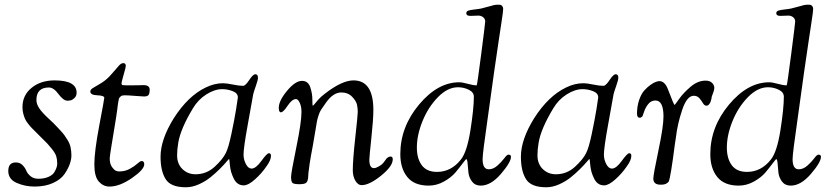

<svg xmlns="http://www.w3.org/2000/svg" viewBox="-20 -777 3502 812"><path d="M15 -54Q15 -90 47 -90Q64 -90 75 -79Q86 -68 91 -55.5Q96 -43 109 -32Q122 -21 142 -21Q167 -21 185 -29Q203 -37 210 -49Q217 -61 219.5 -69.5Q222 -78 222 -85Q222 -102 218 -115.5Q214 -129 199.5 -147Q185 -165 180.5 -169.5Q176 -174 153 -197Q147 -203 134 -216Q121 -229 115 -235Q109 -241 99.5 -253Q90 -265 86 -274Q82 -283 78.5 -296Q75 -309 75 -324Q75 -374 113.5 -405.5Q152 -437 211 -437Q304 -437 304 -385Q304 -371 295 -362.5Q286 -354 278.5 -352.5Q271 -351 266 -351Q248 -351 227.5 -379Q207 -407 187 -407Q134 -407 134 -354Q134 -337 146 -319Q158 -301 185 -276Q212 -251 213 -249Q217 -245 231.5 -229.5Q246 -214 251.5 -206.5Q257 -199 266 -184.5Q275 -170 278.5 -154Q282 -138 282 -119Q282 -103 275 -83Q268 -63 252.5 -40.5Q237 -18 204 -3Q171 12 126 12Q86 12 50.5 -3.5Q15 -19 15 -54Z M362 -390Q362 -398 372.5 -404.5Q383 -411 404.5 -423.5Q426 -436 444 -455Q456 -468 467 -481Q478 -494 482.5 -499Q487 -504 491.5 -507Q496 -510 502 -510Q512 -510 512 -498Q512 -492 503 -461.5Q494 -431 494 -423Q494 -418 499.5 -417Q505 -416 529 -416Q552 -416 568.5 -416.5Q585 -417 587 -417Q613 -417 613 -398Q613 -381 608 -375Q603 -369 589 -369Q582 -369 551 -371.5Q520 -374 508 -374Q502 -374 497.5 -373Q493 -372 490 -369Q487 -366 485 -363.5Q483 -361 482 -355Q481 -349 480 -345Q479 -341 478 -331Q477 -321 476 -315Q473 -291 464.5 -240Q456 -189 450 -151.5Q444 -114 444 -107Q444 -83 454.5 -69.5Q465 -56 472 -54Q479 -52 485 -52Q509 -52 529 -63Q549 -74 561 -85Q573 -96 579 -96Q590 -96 590 -82Q590 -60 538 -24Q486 12 443 12Q417 12 398 -9Q379 -30 379 -82Q379 -136 400 -247Q421 -358 421 -363Q421 -373 391.5 -374Q362 -375 362 -390Z M659 -114Q659 -187 715 -277Q775 -371 850 -407Q887 -425 923 -425Q938 -425 964.5 -419.5Q991 -414 1008 -414Q1018 -414 1034 -438.5Q1050 -463 1060 -463Q1071 -463 1071 -448Q1071 -439 1062.5 -415Q1054 -391 1051 -379Q1050 -375 1028 -251Q1010 -152 1010 -123Q1010 -102 1020 -83Q1030 -64 1044 -64Q1062 -64 1085.5 -96.5Q1109 -129 1117 -129Q1126 -129 1126 -118Q1126 -100 1108 -75Q1087 -44 1058.5 -18.5Q1030 7 1011 7Q983 7 969 -21Q955 -49 952.5 -77Q950 -105 949 -105Q948 -105 937.5 -92.5Q927 -80 909.5 -62.5Q892 -45 870.5 -27.5Q849 -10 821 2.5Q793 15 766 15Q702 15 680.5 -19.5Q659 -54 659 -114ZM729 -120Q729 -84 751.5 -62Q774 -40 807 -40Q853 -40 887.5 -71.5Q922 -103 935 -130Q946 -151 958.5 -210Q971 -269 978.5 -315Q986 -361 986 -365Q986 -383 964 -391.5Q942 -400 920 -400Q888 -400 853 -378Q818 -356 796 -319Q744 -233 734 -174Q729 -144 729 -120Z M1159 -321Q1159 -351 1194 -393Q1229 -435 1257 -435Q1283 -435 1292 -408.5Q1301 -382 1301 -356Q1301 -330 1303 -330Q1305 -330 1309.5 -336Q1314 -342 1325.5 -355Q1337 -368 1353 -380Q1426 -437 1475 -437Q1559 -437 1559 -312Q1559 -272 1550.5 -193Q1542 -114 1542 -102Q1542 -66 1561 -66Q1569 -66 1579 -71.5Q1589 -77 1595 -82L1601 -88Q1604 -91 1608.5 -98Q1613 -105 1615.5 -107.5Q1618 -110 1622.5 -112.5Q1627 -115 1632 -115Q1641 -115 1641 -103Q1641 -74 1591.5 -34Q1542 6 1509 6Q1494 6 1483 -12.5Q1472 -31 1472 -57Q1472 -100 1482.5 -195Q1493 -290 1493 -304Q1493 -318 1490 -333.5Q1487 -349 1469.5 -367.5Q1452 -386 1423 -386Q1389 -386 1358 -342Q1344 -322 1338 -313Q1332 -304 1327 -288.5Q1322 -273 1320.5 -264Q1319 -255 1313.5 -222.5Q1308 -190 1303 -161Q1294 -114 1289.5 -84.5Q1285 -55 1284.5 -46.5Q1284 -38 1283.5 -32.5Q1283 -27 1283 -24Q1281 -8 1273.5 -3Q1266 2 1246 2Q1224 2 1217.5 -3Q1211 -8 1211 -29Q1211 -46 1233 -153Q1255 -260 1255 -303Q1255 -327 1247.5 -342.5Q1240 -358 1232 -358Q1215 -358 1196.5 -330Q1178 -302 1168 -302Q1159 -302 1159 -321Z M1673 -125Q1673 -240 1752 -334.5Q1831 -429 1922 -429Q1935 -429 1958.5 -422.5Q1982 -416 1996 -416Q1998 -416 2015 -547.5Q2032 -679 2032 -686Q2032 -697 2023.5 -704Q2015 -711 2003 -711Q1998 -711 1989.5 -710.5Q1981 -710 1974 -710H1968Q1952 -710 1952 -721Q1952 -729 1960.5 -732Q1969 -735 1987.5 -737Q2006 -739 2015 -741Q2029 -745 2041.5 -748Q2054 -751 2058.5 -752.5Q2063 -754 2069 -755.5Q2075 -757 2079.5 -757Q2084 -757 2092 -757Q2099 -757 2103.5 -752Q2108 -747 2108 -740Q2108 -733 2106.5 -722Q2105 -711 2100.5 -680.5Q2096 -650 2089.5 -607.5Q2083 -565 2070 -474.5Q2057 -384 2042 -273Q2021 -128 2021 -104Q2021 -61 2047 -61Q2066 -61 2083.5 -76.5Q2101 -92 2112.5 -107.5Q2124 -123 2130 -123Q2141 -123 2141 -114Q2141 -91 2098.5 -41.5Q2056 8 2013 8Q1989 8 1976 -9.5Q1963 -27 1961 -48Q1959 -69 1957.5 -86.5Q1956 -104 1952 -104Q1950 -104 1937 -86.5Q1924 -69 1906.5 -48Q1889 -27 1858 -9.5Q1827 8 1793 8Q1732 8 1702.5 -28.5Q1673 -65 1673 -125ZM1743 -153Q1743 -106 1764 -78Q1785 -50 1828 -50Q1888 -50 1929 -102Q1955 -134 1969.5 -226Q1984 -318 1984 -368Q1984 -387 1962.5 -397.5Q1941 -408 1917 -408Q1873 -408 1832 -366Q1791 -324 1767 -265Q1743 -206 1743 -153Z M2183 -114Q2183 -187 2239 -277Q2299 -371 2374 -407Q2411 -425 2447 -425Q2462 -425 2488.5 -419.5Q2515 -414 2532 -414Q2542 -414 2558 -438.5Q2574 -463 2584 -463Q2595 -463 2595 -448Q2595 -439 2586.5 -415Q2578 -391 2575 -379Q2574 -375 2552 -251Q2534 -152 2534 -123Q2534 -102 2544 -83Q2554 -64 2568 -64Q2586 -64 2609.5 -96.5Q2633 -129 2641 -129Q2650 -129 2650 -118Q2650 -100 2632 -75Q2611 -44 2582.5 -18.5Q2554 7 2535 7Q2507 7 2493 -21Q2479 -49 2476.5 -77Q2474 -105 2473 -105Q2472 -105 2461.5 -92.5Q2451 -80 2433.5 -62.5Q2416 -45 2394.5 -27.5Q2373 -10 2345 2.5Q2317 15 2290 15Q2226 15 2204.5 -19.5Q2183 -54 2183 -114ZM2253 -120Q2253 -84 2275.5 -62Q2298 -40 2331 -40Q2377 -40 2411.5 -71.5Q2446 -103 2459 -130Q2470 -151 2482.5 -210Q2495 -269 2502.5 -315Q2510 -361 2510 -365Q2510 -383 2488 -391.5Q2466 -400 2444 -400Q2412 -400 2377 -378Q2342 -356 2320 -319Q2268 -233 2258 -174Q2253 -144 2253 -120Z M2674 -296Q2674 -328 2683 -354Q2692 -380 2704.5 -394Q2717 -408 2731 -418Q2745 -428 2754.5 -431Q2764 -434 2768 -434Q2792 -434 2805 -399Q2830 -333 2833 -333Q2834 -333 2852 -358.5Q2870 -384 2900.5 -410Q2931 -436 2964 -436Q2982 -436 2991.5 -426.5Q3001 -417 3001 -405Q3001 -397 2995.5 -383Q2990 -369 2990 -368L2989 -360Q2987 -351 2985 -346Q2983 -341 2978.5 -335.5Q2974 -330 2968 -330Q2959 -330 2953 -340.5Q2947 -351 2938 -361.5Q2929 -372 2914 -372Q2885 -372 2865 -312Q2845 -252 2839 -199L2834 -166Q2816 -25 2808 -9Q2798 4 2778 4H2773Q2743 4 2743 -22Q2743 -38 2764.5 -140Q2786 -242 2786 -284Q2786 -352 2752 -352Q2734 -352 2722 -337.5Q2710 -323 2704 -304.5Q2698 -286 2697 -285Q2691 -279 2686 -279Q2674 -279 2674 -296Z M2984 -125Q2984 -240 3063 -334.5Q3142 -429 3233 -429Q3246 -429 3269.5 -422.5Q3293 -416 3307 -416Q3309 -416 3326 -547.5Q3343 -679 3343 -686Q3343 -697 3334.5 -704Q3326 -711 3314 -711Q3309 -711 3300.5 -710.5Q3292 -710 3285 -710H3279Q3263 -710 3263 -721Q3263 -729 3271.5 -732Q3280 -735 3298.5 -737Q3317 -739 3326 -741Q3340 -745 3352.5 -748Q3365 -751 3369.5 -752.5Q3374 -754 3380 -755.5Q3386 -757 3390.5 -757Q3395 -757 3403 -757Q3410 -757 3414.5 -752Q3419 -747 3419 -740Q3419 -733 3417.5 -722Q3416 -711 3411.5 -680.5Q3407 -650 3400.5 -607.5Q3394 -565 3381 -474.5Q3368 -384 3353 -273Q3332 -128 3332 -104Q3332 -61 3358 -61Q3377 -61 3394.5 -76.5Q3412 -92 3423.5 -107.5Q3435 -123 3441 -123Q3452 -123 3452 -114Q3452 -91 3409.5 -41.5Q3367 8 3324 8Q3300 8 3287 -9.5Q3274 -27 3272 -48Q3270 -69 3268.5 -86.5Q3267 -104 3263 -104Q3261 -104 3248 -86.5Q3235 -69 3217.5 -48Q3200 -27 3169 -9.5Q3138 8 3104 8Q3043 8 3013.5 -28.5Q2984 -65 2984 -125ZM3054 -153Q3054 -106 3075 -78Q3096 -50 3139 -50Q3199 -50 3240 -102Q3266 -134 3280.5 -226Q3295 -318 3295 -368Q3295 -387 3273.5 -397.5Q3252 -408 3228 -408Q3184 -408 3143 -366Q3102 -324 3078 -265Q3054 -206 3054 -153Z"/></svg>

Font: OFL Sorts Mill Goudy TT
Style: Italic
Weight: 500
Italic angle: -6°
Version: Version 003.000